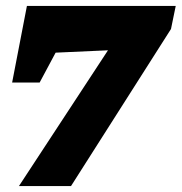

<svg xmlns="http://www.w3.org/2000/svg" viewBox="-20 -629 614 649"><path d="M21 -350 71 -609H574L558 -531L220 0H44L345 -459L168 -451L114 -350Z"/></svg>

Font: Piazzolla SC Black
Style: Italic
Weight: 900
Italic angle: -11.3°
Designer: Juan Pablo del Peral
Foundry: Huerta Tipografica
Version: Version 1.330